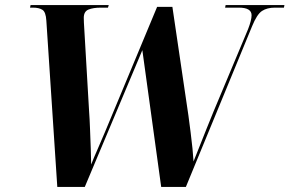

<svg xmlns="http://www.w3.org/2000/svg" viewBox="-20 -734 1137 754"><path d="M162 -653Q160 -687 146.5 -695.5Q133 -704 110 -704H98L100 -714H407L404 -704H376Q346 -704 327.5 -696.5Q309 -689 309 -664Q309 -656 309.5 -645.5Q310 -635 311 -620L330 -295Q332 -269 333.5 -228.5Q335 -188 336.5 -149Q338 -110 338 -88Q349 -116 362 -145Q375 -174 392 -215L597 -707H657L720 -280Q724 -249 728.5 -215Q733 -181 736 -150Q739 -119 740 -100Q748 -120 762 -155Q776 -190 791 -228Q806 -266 819 -297L954 -619Q968 -655 968 -674Q968 -704 918 -704H864L866 -714H1097L1095 -704H1059Q1029 -704 1009 -691Q989 -678 970 -631L710 0H613L539 -537L313 0H205Z"/></svg>

Font: Noto Serif Display SemiCondensed
Style: Bold Italic
Weight: 700
Width: 4
Italic angle: -12°
Designer: Monotype Design Team
Foundry: Monotype Imaging Inc.
Version: Version 2.009